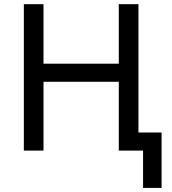

<svg xmlns="http://www.w3.org/2000/svg" viewBox="-20 -720 822 918"><path d="M94 0V-700H188V-415.5H548V-700H642V-86.5H752.5V178.5H664V0H548V-329H188V0Z"/></svg>

Font: Geologica Light
Style: Regular
Weight: 300
Designer: Sindre Bremnes, Frode Helland
Foundry: Monokrom Skriftforlag AS
Version: Version 1.010; ttfautohint (v1.8.4.7-5d5b);gftools[0.9.28]